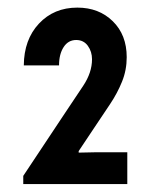

<svg xmlns="http://www.w3.org/2000/svg" viewBox="-20 -916 383 492"><path d="M39.6 -444.3V-465.3L143.1 -621.1Q170.4 -662.1 193.1 -696Q215.8 -730 215.8 -764.2Q215.8 -783.7 205.1 -798.6Q194.3 -813.5 175.3 -813.5Q154.8 -813.5 143.1 -795.4Q131.3 -777.3 131.3 -748.5H41Q41.5 -814.5 79.8 -855.5Q118.2 -896.5 178.2 -896.5Q233.4 -896.5 269 -861.6Q304.7 -826.7 304.7 -769.5Q304.7 -736.3 292.7 -706.8Q280.8 -677.2 261.7 -648.7Q242.7 -620.1 221.7 -588.9L181.6 -528.8V-524.9L229 -525.9H306.2V-444.3Z"/></svg>

Font: Reddit Sans Condensed SemiBold
Style: Regular
Weight: 600
Designer: Stephen Hutchings
Foundry: Reddit
Version: Version 1.014